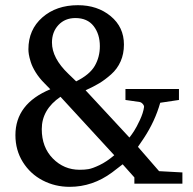

<svg xmlns="http://www.w3.org/2000/svg" viewBox="-20 -704 739 736"><path d="M140.1 -209Q140.1 -139.6 182.6 -96.4Q225.1 -53.2 285.2 -53.2Q304.7 -53.2 319.3 -55.7Q334 -58.1 361.3 -71Q388.7 -84 418 -108.9L211.9 -333Q140.1 -284.2 140.1 -209ZM269 -634.8Q229 -634.8 204.1 -608.2Q179.2 -581.5 179.2 -541Q179.2 -481 242.2 -420.9L272 -392.1Q324.2 -418 343.5 -451.9Q362.8 -485.8 362.8 -526.9Q362.8 -573.2 338.9 -604Q314.9 -634.8 269 -634.8ZM278.8 -684.1Q353.5 -684.1 404.3 -642.1Q455.1 -600.1 455.1 -533.2Q455.1 -497.6 442.4 -468.8Q429.7 -439.9 406 -418.9Q382.3 -397.9 360.4 -384.8Q338.4 -371.6 308.1 -357.9L476.1 -176.8Q483.9 -186.5 493.7 -201.4Q503.4 -216.3 516.4 -244.1Q529.3 -272 532.2 -293.9Q532.7 -299.3 527.1 -305.7Q521.5 -312 515.1 -313L460.9 -320.8V-362.8H666V-320.8L594.2 -310.1Q574.2 -239.3 531.7 -174.8L508.8 -141.1L589.8 -47.9L679.2 -43V0H495.1V-23.9L450.2 -74.2L409.7 -43Q335 12.2 247.1 12.2Q190.9 12.2 143.6 -12.5Q96.2 -37.1 67.6 -82.8Q39.1 -128.4 39.1 -186Q39.1 -306.2 172.9 -361.8L150.4 -384.8Q130.4 -404.8 116.9 -426.5Q103.5 -448.2 97.9 -466.3Q92.3 -484.4 90.6 -495.4Q88.9 -506.3 88.9 -515.1Q88.9 -590.3 142.3 -637.2Q195.8 -684.1 278.8 -684.1Z"/></svg>

Font: TAML ThiruValluvar
Style: Regular
Weight: 400
Version: Version 0.271; dev 7ad24fM